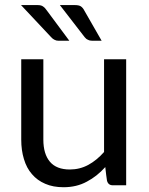

<svg xmlns="http://www.w3.org/2000/svg" viewBox="-20 -745 598 772"><path d="M487.3 -506.8Q487.3 -379.9 487.3 0Q473.6 0 433.6 0Q415 0 410.2 -18.6Q407.2 -37.1 403.3 -73.2Q370.1 -36.1 329.1 -14.6Q288.1 7.8 235.4 7.8Q193.4 7.8 162.1 -5.9Q129.9 -19.5 108.4 -44.9Q86.9 -69.3 76.2 -105.5Q65.4 -140.6 65.4 -183.6Q65.4 -229.5 65.4 -322.3Q65.4 -368.2 65.4 -506.8Q87.9 -506.8 154.3 -506.8Q154.3 -425.8 154.3 -183.6Q154.3 -126 180.7 -94.7Q207 -63.5 260.7 -63.5Q300.8 -63.5 335 -82Q369.1 -100.6 398.4 -133.8Q398.4 -257.8 398.4 -506.8Q419.9 -506.8 487.3 -506.8ZM280.3 -724.6Q296.9 -724.6 304.7 -719.7Q313.5 -713.9 319.3 -702.1Q342.8 -662.1 388.7 -581.1Q378.9 -581.1 351.6 -581.1Q340.8 -581.1 334 -585Q326.2 -587.9 320.3 -595.7Q287.1 -638.7 220.7 -724.6Q235.4 -724.6 280.3 -724.6ZM129.9 -724.6Q146.5 -724.6 153.3 -718.8Q161.1 -713.9 168.9 -702.1Q199.2 -662.1 258.8 -581.1Q248 -581.1 215.8 -581.1Q206.1 -581.1 199.2 -585Q192.4 -587.9 185.5 -595.7Q145.5 -638.7 64.5 -724.6Q81.1 -724.6 129.9 -724.6Z"/></svg>

Font: Lato
Style: Regular
Weight: 400
Designer: Lukasz Dziedzic with Adam Twardoch and Botio Nikoltchev
Version: Version 2.015; 2015-08-06; http://www.latofonts.com/